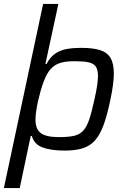

<svg xmlns="http://www.w3.org/2000/svg" viewBox="-24 -763 647 983"><path d="M-4.2 200 196.8 -743H274.8L208.4 -435.2H214Q233.1 -471.4 259.4 -489Q285.8 -506.6 318.5 -512.3Q351.2 -518 390.4 -518Q451.1 -518 487.7 -506.6Q524.4 -495.3 541.6 -466.6Q558.8 -437.8 558.8 -386.5Q558.8 -361.1 554.4 -327.5Q549.9 -293.9 541 -251.7Q525 -173.9 506.5 -123.5Q487.9 -73.1 462.5 -44.3Q437 -15.5 399.5 -3.8Q361.9 8 307 8Q238.2 8 194.7 -7.8Q151.2 -23.6 139 -66.9H133.3L77 200ZM277.9 -61Q324.6 -61 353.9 -67.3Q383.1 -73.7 401.6 -93.4Q420 -113.1 433 -151.7Q446 -190.4 459.8 -255Q468.7 -295 473.2 -324.1Q477.6 -353.2 477.6 -374.4Q477.6 -406.8 465.8 -423.1Q454 -439.3 427.7 -444.4Q401.4 -449.6 357.2 -449.6Q319 -449.6 293.1 -443.2Q267.3 -436.8 249.6 -422.7Q231.8 -408.7 218.6 -386.1Q209.8 -371.4 201 -348.7Q192.1 -326 184.5 -299.4Q176.9 -272.7 170.7 -245.4Q164.6 -218 161.1 -193.3Q157.7 -168.7 157.7 -150.4Q157.7 -101.7 185.1 -81.3Q212.5 -61 277.9 -61Z"/></svg>

Font: Saira Thin
Style: Italic
Weight: 100
Italic angle: -12°
Designer: Hector Gatti with collaboration of the Omnibus-Type team
Foundry: Omnibus-Type
Version: Version 1.101